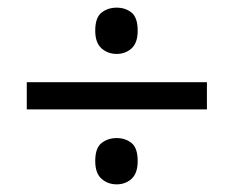

<svg xmlns="http://www.w3.org/2000/svg" viewBox="-20 -603 612 502"><path d="M285 -462Q262 -462 245.5 -476.5Q229 -491 229 -523Q229 -557 245.5 -570Q262 -583 285 -583Q308 -583 324 -570Q340 -557 340 -523Q340 -491 324 -476.5Q308 -462 285 -462ZM50 -317V-388H521V-317ZM285 -121Q262 -121 245.5 -135.5Q229 -150 229 -182Q229 -216 245.5 -229Q262 -242 285 -242Q308 -242 324 -229Q340 -216 340 -182Q340 -150 324 -135.5Q308 -121 285 -121Z"/></svg>

Font: RS Noto Sans
Style: Regular
Weight: 400
Designer: Monotype Design Team
Foundry: Monotype Imaging Inc.
Version: Version 3.10